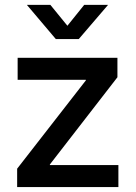

<svg xmlns="http://www.w3.org/2000/svg" viewBox="-20 -756 548 776"><path d="M49.3 0V-74.2L327.1 -431.2V-433.6H51.3V-522.5H454.6V-443.8L181.6 -91.3V-88.9H458.5V0ZM183.6 -736.3 252.4 -651.9 320.3 -736.3H416V-735.4L298.3 -598.1H205.6L89.4 -735.4V-736.3Z"/></svg>

Font: Inter 28pt Medium
Style: Regular
Weight: 500
Designer: Rasmus Andersson
Foundry: rsms
Version: Version 4.001;git-66647c0bb